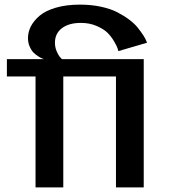

<svg xmlns="http://www.w3.org/2000/svg" viewBox="-20 -811 746 831"><path d="M481.9 0V-480H253.9V0H133.8V-480H9.8V-555.2H169.9Q167 -556.2 162.4 -557.9Q157.7 -559.6 146 -566.9Q134.3 -574.2 125 -583.5Q115.7 -592.8 108.4 -609.4Q101.1 -626 101.1 -646Q101.1 -672.4 113.5 -696.8Q126 -721.2 151.4 -742.9Q176.8 -764.6 221.9 -777.8Q267.1 -791 326.2 -791Q374.5 -791 416.5 -782Q458.5 -772.9 487.1 -758.3Q515.6 -743.7 539.1 -726.1Q562.5 -708.5 576.4 -690.9Q590.3 -673.3 599.9 -658.7Q609.4 -644 612.8 -634.8L616.2 -626L492.2 -589.8Q491.2 -594.7 488.5 -603Q485.8 -611.3 473.6 -632.3Q461.4 -653.3 445.1 -669.4Q428.7 -685.5 398.2 -698.7Q367.7 -711.9 330.1 -711.9Q278.3 -711.9 248 -689Q217.8 -666 217.8 -626Q217.8 -606.4 225.3 -588.9Q232.9 -571.3 240.2 -563.5L248 -555.2H602.1V0Z"/></svg>

Font: Sporting Grotesque
Style: Regular
Weight: 400
Designer: Lucas LE BIHAN
Foundry: Lucas LE BIHAN
Version: Version 2.001;PS 2.1;hotconv 1.0.88;makeotf.lib2.5.647800